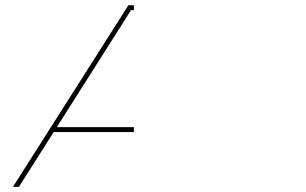

<svg xmlns="http://www.w3.org/2000/svg" viewBox="-20 -720 1180 740"><path d="M496 -211H187L53 0H30L475 -700H496V-681H485L199 -230H496Z"/></svg>

Font: Montserrat-Alt1 Black
Style: Regular
Weight: 900
Designer: Differentunic
Foundry: Differentunic
Version: Version 7.222